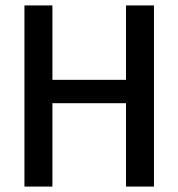

<svg xmlns="http://www.w3.org/2000/svg" viewBox="-20 -687 657 707"><path d="M444 -307H173V0H70V-667H173V-393H444V-667H547V0H444Z"/></svg>

Font: Epunda Sans Medium
Style: Regular
Weight: 500
Designer: Simon Atzbach
Foundry: typofactur
Version: Version 2.204; ttfautohint (v1.8.4.7-5d5b)